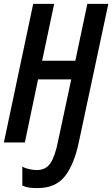

<svg xmlns="http://www.w3.org/2000/svg" viewBox="-21 -734 578 989"><path d="M171 235Q147 235 128 232Q109 229 94 222V124Q109 133 130.5 137.5Q152 142 168 142Q215 142 238.5 107Q262 72 277 -2L346 -325H175L107 0H-1L150 -714H258L196 -421H367L429 -714H537L386 -6Q362 111 314 173Q266 235 171 235Z"/></svg>

Font: Noto Sans ExtraCondensed SemiBold
Style: Italic
Weight: 600
Width: 2
Italic angle: -12°
Designer: Monotype Design Team
Foundry: Monotype Imaging Inc.
Version: Version 2.013; ttfautohint (v1.8.4.7-5d5b)